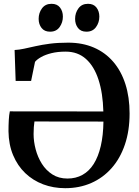

<svg xmlns="http://www.w3.org/2000/svg" viewBox="-20 -975 728 1006"><path d="M321.5 11Q259.5 11 206 -9.2Q152.5 -29.5 112.2 -68Q72 -106.5 48.8 -161.8Q25.5 -217 24.5 -287Q24.5 -317.5 26 -345.5Q27.5 -373.5 31.5 -391.5L521.5 -391Q519 -487 496.2 -557.2Q473.5 -627.5 430.5 -666Q387.5 -704.5 324 -704.5Q282 -704.5 249.8 -696.5Q217.5 -688.5 195.8 -676.2Q174 -664 163.5 -651L143 -551H62L56.5 -713Q79.5 -714 106.2 -719.8Q133 -725.5 166 -733Q199 -740.5 241 -746Q283 -751.5 337.5 -751.5Q412 -751.5 471.8 -725.8Q531.5 -700 573.2 -651.5Q615 -603 637 -534.5Q659 -466 659 -380.5Q659 -289.5 634.2 -217Q609.5 -144.5 564.5 -93.8Q519.5 -43 457.8 -16Q396 11 321.5 11ZM333.5 -39.5Q377.5 -39.5 412.2 -58.8Q447 -78 471 -116Q495 -154 508 -209.8Q521 -265.5 522 -338L160.5 -338.5Q158.5 -325 157.2 -308.5Q156 -292 156 -272.5Q156 -233.5 166.8 -192.8Q177.5 -152 199.2 -117.2Q221 -82.5 254.5 -61Q288 -39.5 333.5 -39.5ZM242 -809Q213 -809 197.8 -828.5Q182.5 -848 182.5 -876Q182.5 -907.5 200 -931.2Q217.5 -955 249.5 -955H250.5Q279.5 -955 294.5 -935.5Q309.5 -916 309.5 -888Q309.5 -857 292.2 -833Q275 -809 243 -809ZM432.5 -809Q403.5 -809 388.5 -828.5Q373.5 -848 373.5 -876Q373.5 -907.5 391 -931.2Q408.5 -955 440.5 -955H441.5Q470.5 -955 485.5 -935.5Q500.5 -916 500.5 -888Q500.5 -857 483 -833Q465.5 -809 433.5 -809Z"/></svg>

Font: Merriweather 60pt SemiBold
Style: Regular
Weight: 600
Version: Version 2.100